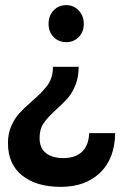

<svg xmlns="http://www.w3.org/2000/svg" viewBox="-20 -563 491 747"><path d="M169 -470Q169 -502 188.5 -522.5Q208 -543 238 -543Q267 -543 286.5 -522Q306 -501 306 -470Q306 -439 286.5 -419Q267 -399 238 -399Q208 -399 188.5 -419Q169 -439 169 -470ZM216 164Q122 164 66.5 120Q11 76 11 -6Q11 -44 24 -73Q37 -102 55 -122Q73 -142 104 -169Q145 -204 165.5 -232.5Q186 -261 186 -303H286Q286 -263 274 -233Q262 -203 245.5 -183.5Q229 -164 200 -138Q166 -107 150 -84Q134 -61 134 -26Q134 13 158.5 32.5Q183 52 227 52Q273 52 299 27.5Q325 3 327 -45H428Q427 53 370 108.5Q313 164 216 164Z"/></svg>

Font: TypoPRO Montserrat Alternates
Style: Regular
Weight: 500
Designer: Julieta Ulanovsky
Foundry: Julieta Ulanovsky
Version: Version 6.001